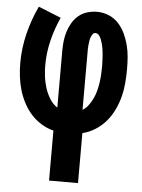

<svg xmlns="http://www.w3.org/2000/svg" viewBox="-53 -562 605 819"><g transform="rotate(5 250.0 -152.5)"><path d="M188 215V1Q160 -6 135 -21.5Q110 -37 91 -58.5Q72 -80 58.5 -106Q45 -132 37 -159.5Q29 -187 25.5 -216Q22 -245 22 -274Q22 -338 37.5 -400.5Q53 -463 80 -520L177 -481Q155 -433 142 -380.5Q129 -328 129 -274Q129 -250 132 -225.5Q135 -201 142.5 -177.5Q150 -154 163 -132.5Q176 -111 196 -98V-343Q196 -364 198.5 -385Q201 -406 207.5 -426Q214 -446 225 -464Q236 -482 252 -495Q268 -508 288.5 -514Q309 -520 330 -520Q356 -520 380 -510Q404 -500 421.5 -481Q439 -462 450 -438.5Q461 -415 467.5 -390Q474 -365 476 -339.5Q478 -314 478 -288Q478 -258 475.5 -228Q473 -198 465.5 -169Q458 -140 445 -112.5Q432 -85 412.5 -62Q393 -39 367 -22.5Q341 -6 312 1V215ZM304 -98Q319 -107 329.5 -121.5Q340 -136 347.5 -152Q355 -168 359.5 -185.5Q364 -203 366.5 -220.5Q369 -238 370 -255.5Q371 -273 371 -291Q371 -300 370.5 -310Q370 -320 369.5 -329.5Q369 -339 368 -348.5Q367 -358 365.5 -367Q364 -376 361.5 -385.5Q359 -395 355.5 -404Q352 -413 346 -421Q340 -429 330 -429Q322 -429 317.5 -421.5Q313 -414 310.5 -406.5Q308 -399 307 -391Q306 -383 305 -375Q304 -367 304 -359Q304 -351 304 -343Z"/></g></svg>

Font: Iosevka Curly Extrabold
Style: Regular
Weight: 800
Monospace: yes
Designer: Belleve Invis
Foundry: Belleve Invis
Version: Version 22.1.2; ttfautohint (v1.8.4)